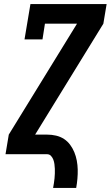

<svg xmlns="http://www.w3.org/2000/svg" viewBox="-20 -755 542 940"><path d="M240 165Q242 153 244 141.5Q246 130 247 118Q248 106 248.5 94.5Q249 83 248.5 71.5Q248 60 246.5 48.5Q245 37 241 26.5Q237 16 229.5 8Q222 0 210 0H7L23 -96L357 -639H200L188 -562H100L129 -735H502L486 -639L152 -96H210Q233 -96 254.5 -91Q276 -86 293.5 -74.5Q311 -63 323.5 -46Q336 -29 344 -9.5Q352 10 356 31.5Q360 53 360.5 75Q361 97 359 120Q357 143 353 165Z"/></svg>

Font: Iosevka Slab Oblique
Style: Bold
Weight: 700
Italic angle: -9°
Monospace: yes
Designer: Belleve Invis
Foundry: Belleve Invis
Version: Version 11.1.1; ttfautohint (v1.8.3)